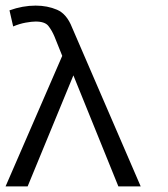

<svg xmlns="http://www.w3.org/2000/svg" viewBox="-35 -668 601 688"><path d="M389.2 0 228 -397.9 64 0H-15.1L188 -467.8L160.2 -537.1Q150.9 -559.1 138.4 -575Q126 -590.8 92.8 -590.8Q79.1 -590.8 57.1 -586.9Q35.2 -583 12.2 -573.2L-1 -630.9Q45.9 -647.9 92.8 -647.9Q134.8 -647.9 169.4 -633.1Q204.1 -618.2 223.1 -569.8L469.2 0Z"/></svg>

Font: Anonymous Pro
Style: Regular
Weight: 400
Monospace: yes
Designer: Mark Simonson
Version: Version 1.002